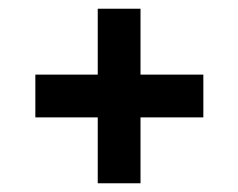

<svg xmlns="http://www.w3.org/2000/svg" viewBox="-20 -563 546 440"><path d="M446 -294H302V-143H204V-294H61V-392H204V-543H302V-392H446Z"/></svg>

Font: Railway
Style: Regular
Weight: 400
Version: 1.000